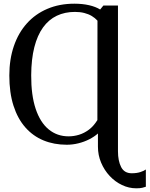

<svg xmlns="http://www.w3.org/2000/svg" viewBox="-20 -773 810 1040"><path d="M718 247Q678 247 640.8 229.2Q603.5 211.5 574.2 180.2Q545 149 527.8 108.2Q510.5 67.5 510.5 21.5V-50Q491 -32.5 463.5 -18.5Q436 -4.5 404.8 3.2Q373.5 11 341.5 11Q272.5 11 215.5 -12.5Q158.5 -36 117 -83.2Q75.5 -130.5 53 -200.8Q30.5 -271 30.5 -364Q30.5 -451.5 55 -523.2Q79.5 -595 125.5 -646.2Q171.5 -697.5 236.8 -725.2Q302 -753 383 -753Q426.5 -753 462.5 -744.8Q498.5 -736.5 522.5 -721.5L540 -743H619V46Q619 98.5 636.2 132Q653.5 165.5 693.5 165.5Q720.5 165.5 740.5 159Q760.5 152.5 770 145V238.5Q762.5 241.5 750.5 244.2Q738.5 247 718 247ZM351.5 -34.5Q380 -34.5 408 -43Q436 -51.5 461.5 -70.5Q487 -89.5 507.5 -122.5L508 -661Q494.5 -676 476.8 -686.5Q459 -697 436.2 -702.8Q413.5 -708.5 386 -708.5Q331.5 -708.5 287.8 -687.8Q244 -667 213.2 -624.5Q182.5 -582 166 -517.5Q149.5 -453 149 -365.5Q148.5 -257.5 173.2 -183.5Q198 -109.5 243.8 -72Q289.5 -34.5 351.5 -34.5Z"/></svg>

Font: Merriweather 48pt
Style: Regular
Weight: 400
Version: Version 2.100